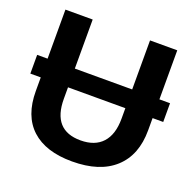

<svg xmlns="http://www.w3.org/2000/svg" viewBox="-123 -816 968 954"><g transform="rotate(20 361.0 -339.0)"><path d="M656.2 -265.1Q656.2 -133.8 577.6 -62Q499 9.8 353 9.8Q213.4 9.8 139.2 -58.3Q64.9 -126.5 64.9 -257.8V-329.6H9.8V-428.7H64.9V-688H209V-428.7H512.2V-688H656.2V-428.7H712.4V-329.6H656.2ZM356.9 -103Q432.6 -103 472.4 -146.7Q512.2 -190.4 512.2 -273.9V-329.6H209V-269Q209 -103 356.9 -103Z"/></g></svg>

Font: Arimo
Style: Bold
Weight: 700
Designer: Steve Matteson
Foundry: Monotype Imaging Inc.
Version: Version 1.33